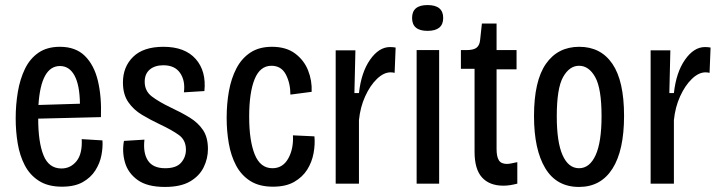

<svg xmlns="http://www.w3.org/2000/svg" viewBox="-20 -726 2849 759"><path d="M225 12Q170 12 134 -11Q98 -34 78 -72.5Q58 -111 50 -159Q42 -207 42 -258Q42 -312 50.5 -362.5Q59 -413 78.5 -453.5Q98 -494 132 -517.5Q166 -541 217 -541Q279 -541 315.5 -505Q352 -469 367 -406.5Q382 -344 379 -263L131 -257Q131 -164 152 -112Q173 -60 223 -60Q259 -60 282.5 -89Q306 -118 303 -176L385 -171Q387 -144 381 -112.5Q375 -81 357 -52.5Q339 -24 307 -6Q275 12 225 12ZM217 -465Q142 -465 132 -311L296 -316Q295 -390 274.5 -427.5Q254 -465 217 -465Z M632 13Q562 13 524 -14.5Q486 -42 474 -84Q462 -126 470 -169L551 -174Q545 -121 565 -91Q585 -61 633 -61Q677 -61 696 -83Q715 -105 715 -134Q715 -172 687.5 -192Q660 -212 611 -235Q575 -252 541.5 -272Q508 -292 487 -322.5Q466 -353 466 -400Q466 -462 506.5 -501.5Q547 -541 626 -541Q711 -541 753.5 -493Q796 -445 788 -366L707 -361Q713 -407 692 -437.5Q671 -468 626 -468Q592 -468 572 -451Q552 -434 552 -403Q552 -366 580.5 -344.5Q609 -323 655 -301Q696 -282 729.5 -261.5Q763 -241 782.5 -212Q802 -183 802 -137Q802 -99 785 -64.5Q768 -30 731 -8.5Q694 13 632 13Z M1059 12Q1005 12 969.5 -10.5Q934 -33 913.5 -71.5Q893 -110 884.5 -159Q876 -208 876 -260Q876 -316 885 -366Q894 -416 914.5 -455.5Q935 -495 969.5 -518Q1004 -541 1055 -541Q1111 -541 1146.5 -514.5Q1182 -488 1198 -447.5Q1214 -407 1212 -363L1128 -352Q1128 -397 1110 -431.5Q1092 -466 1053 -466Q1008 -466 986.5 -413Q965 -360 965 -265Q965 -170 987 -115.5Q1009 -61 1057 -61Q1098 -61 1119.5 -99.5Q1141 -138 1138 -191L1223 -187Q1226 -155 1219.5 -120Q1213 -85 1194.5 -55.5Q1176 -26 1143 -7Q1110 12 1059 12Z M1307 0V-527H1385L1381 -358H1399Q1408 -440 1443 -490Q1478 -540 1522 -540Q1528 -540 1533.5 -539.5Q1539 -539 1544 -538L1540 -438Q1533 -440 1524 -440Q1497 -440 1470 -414Q1443 -388 1423.5 -345Q1404 -302 1399 -251V0Z M1627 0V-528H1716V0ZM1670 -604Q1609 -604 1609 -655Q1609 -706 1670 -706Q1732 -706 1732 -655Q1732 -604 1670 -604Z M1970 8Q1915 8 1885.5 -24.5Q1856 -57 1856 -126V-454H1802V-528H1824Q1852 -528 1864 -537.5Q1876 -547 1878 -568L1885 -633H1943V-528H2022V-452H1943V-137Q1943 -107 1952 -92.5Q1961 -78 1984 -78Q1995 -78 2025 -85V0Q2009 4 1996 6Q1983 8 1970 8Z M2269 13Q2180 13 2135.5 -61Q2091 -135 2091 -267Q2091 -406 2138 -473.5Q2185 -541 2270 -541Q2355 -541 2401 -473.5Q2447 -406 2447 -268Q2447 -131 2401 -59Q2355 13 2269 13ZM2269 -61Q2311 -61 2334.5 -112.5Q2358 -164 2358 -267Q2358 -376 2333 -421Q2308 -466 2269 -466Q2231 -466 2206 -421.5Q2181 -377 2181 -266Q2181 -164 2204 -112.5Q2227 -61 2269 -61Z M2552 0V-527H2630L2626 -358H2644Q2653 -440 2688 -490Q2723 -540 2767 -540Q2773 -540 2778.5 -539.5Q2784 -539 2789 -538L2785 -438Q2778 -440 2769 -440Q2742 -440 2715 -414Q2688 -388 2668.5 -345Q2649 -302 2644 -251V0Z"/></svg>

Font: Bricolage Grotesque 12pt Condensed
Style: Regular
Weight: 400
Width: 3
Designer: Mathieu Triay
Foundry: Atelier Triay
Version: Version 1.001; ttfautohint (v1.8.4.7-5d5b);gftools[0.9.33.de